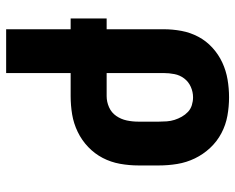

<svg xmlns="http://www.w3.org/2000/svg" viewBox="-92 -684 783 640"><g transform="rotate(-90 300.0 -363.5)"><path d="M296 8Q265 8 234.5 2.5Q204 -3 176.5 -17.5Q149 -32 127.5 -55Q106 -78 92.5 -106Q79 -134 74 -164.5Q69 -195 69 -226V-294Q69 -325 74.5 -355.5Q80 -386 94 -413Q108 -440 130.5 -461.5Q153 -483 181 -496.5Q209 -510 239 -515Q269 -520 300 -520H377V-735H523V-520H559V-400H523V-210Q523 -180 517.5 -150.5Q512 -121 498 -94.5Q484 -68 461.5 -47.5Q439 -27 412 -14.5Q385 -2 355.5 3Q326 8 296 8ZM296 -112Q314 -112 331 -119.5Q348 -127 359 -141.5Q370 -156 373.5 -174Q377 -192 377 -210V-400H300Q281 -400 263 -392Q245 -384 234 -368Q223 -352 219 -333Q215 -314 215 -294V-226Q215 -213 216 -199.5Q217 -186 221 -173.5Q225 -161 231.5 -149.5Q238 -138 247.5 -129Q257 -120 270 -116Q283 -112 296 -112Z"/></g></svg>

Font: Iosevka Heavy Extended
Style: Regular
Weight: 900
Width: 7
Monospace: yes
Designer: Belleve Invis
Foundry: Belleve Invis
Version: Version 32.5.0; ttfautohint (v1.8.4)